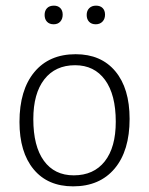

<svg xmlns="http://www.w3.org/2000/svg" viewBox="-20 -654 529 680"><path d="M439 -233Q439 -120 386 -57Q333 6 239 6Q149 6 99 -54.5Q49 -115 49 -222Q49 -335 101.5 -398.5Q154 -462 248 -462Q338 -462 388.5 -401.5Q439 -341 439 -233ZM98 -232Q98 -136 135.5 -84.5Q173 -33 241 -33Q312 -33 351 -82.5Q390 -132 390 -223Q390 -319 352 -371Q314 -423 246 -423Q176 -423 137 -373Q98 -323 98 -232ZM202 -602Q202 -587 193.5 -577.5Q185 -568 170 -568Q155 -568 146.5 -577Q138 -586 138 -601Q138 -616 146.5 -625Q155 -634 171 -634Q185 -634 193.5 -625.5Q202 -617 202 -602ZM352 -602Q352 -587 343 -577.5Q334 -568 319 -568Q304 -568 295.5 -577Q287 -586 287 -601Q287 -616 296 -625Q305 -634 320 -634Q335 -634 343.5 -625.5Q352 -617 352 -602Z"/></svg>

Font: t
Style: Regular
Weight: 300
Designer: Juan Pablo del Peral
Foundry: Huerta Tipografica
Version: Version 2.004; ttfautohint (v1.8.1)